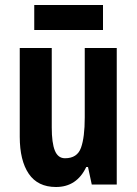

<svg xmlns="http://www.w3.org/2000/svg" viewBox="-20 -831 548 768"><path d="M447 -639V-93H347L332 -163H325Q287 -83 204 -83Q131 -83 95 -136Q59 -189 59 -284V-639H187V-321Q187 -259 199.5 -228.5Q212 -198 240 -198Q289 -198 304 -240Q319 -282 319 -361V-639ZM392 -811V-711H117V-811Z"/></svg>

Font: Noto Sans Kannada UI ExtraCondensed
Style: Bold
Weight: 700
Width: 2
Designer: Jelle Bosma - Monotype Design Team
Foundry: Monotype Imaging Inc.
Version: Version 2.005; ttfautohint (v1.8.4.7-5d5b)